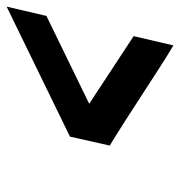

<svg xmlns="http://www.w3.org/2000/svg" viewBox="-2 -597 543 579"><g transform="rotate(-90 269.5 -307.5)"><path d="M246 -310 450 -176 422 -56Q392 -74 353 -99Q314 -124 273.5 -150.5Q233 -177 193 -202.5Q153 -228 120 -248L147 -368L539 -559L511 -439Z"/></g></svg>

Font: Panefresco 800wt
Style: Italic
Weight: 800
Foundry: Campivisivi & Chank Co
Version: Version 1.001